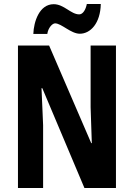

<svg xmlns="http://www.w3.org/2000/svg" viewBox="-20 -942 670 962"><path d="M147 -772H217C221 -802 242 -825 256 -825C288 -825 335 -773 380 -773C433 -773 483 -825 485 -922H415C410 -895 396 -870 377 -870C335 -870 301 -921 249 -921C177 -921 149 -833 147 -772ZM561 0V-714H434V-405C436 -353 437 -317 440 -225H437L226 -714H70V0H196V-315C193 -363 193 -408 188 -500H192L403 0Z"/></svg>

Font: Noto Sans Gurmukhi ExtraCondensed
Style: Bold
Weight: 700
Width: 2
Designer: Jelle Bosma - Monotype Design Team
Foundry: Monotype Imaging Inc.
Version: Version 2.004